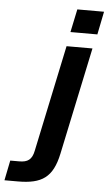

<svg xmlns="http://www.w3.org/2000/svg" viewBox="-150 -757 533 945"><g transform="rotate(5 117.0 -284.5)"><path d="M169 -605H302L325 -719H193ZM-91 150H-25C94 150 147 114 172 -4L284 -534H156L45 -8C36 37 15 51 -27 51H-71Z"/></g></svg>

Font: Geist SemiBold
Style: Italic
Weight: 600
Italic angle: -12°
Designer: Basement.studio, Andrés Briganti, Mateo Zaragoza
Foundry: Basement.studio, Vercel, Andrés Briganti, Guido Ferreyra, Mateo Zaragoza
Version: Version 1.500